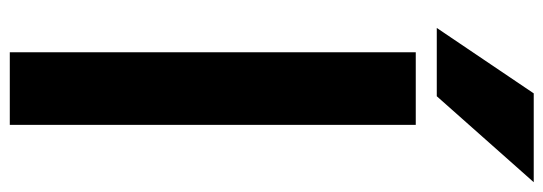

<svg xmlns="http://www.w3.org/2000/svg" viewBox="-388 -696 1137 402"><g transform="rotate(90 181.0 -495.5)"><path d="M90 53H242V-797H90ZM39 -841H182L362 -1044H176Z"/></g></svg>

Font: LINE Seed JP_OTF Bold
Style: Regular
Weight: 700
Designer: LINE & Fontrix & Fontworks
Version: Version 1.009